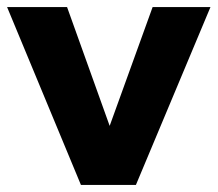

<svg xmlns="http://www.w3.org/2000/svg" viewBox="-26 -521 613 541"><path d="M202 0 -6 -501H163L286 -158H280L404 -501H567L357 0Z"/></svg>

Font: Nunito Sans 8pt ExtraBold
Style: Regular
Weight: 800
Version: Version 3.101;gftools[0.9.27]